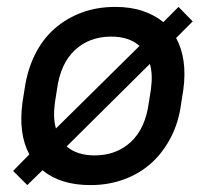

<svg xmlns="http://www.w3.org/2000/svg" viewBox="-20 -528 590 556"><path d="M18 -33 65 -81Q33 -140 45 -231L51 -269Q59 -325 81 -369.5Q103 -414 137.5 -444.5Q172 -475 216.5 -491.5Q261 -508 314 -508Q358 -508 392.5 -496.5Q427 -485 453 -464L497 -508L538 -466L490 -418Q506 -389 511.5 -351.5Q517 -314 511 -269L505 -231Q498 -175 475 -130.5Q452 -86 418 -55.5Q384 -25 339 -8.5Q294 8 242 8Q155 8 103 -35L59 8ZM139 -231Q133 -186 142 -156L384 -395Q354 -422 302 -422Q239 -422 197 -383Q155 -344 145 -269ZM254 -78Q317 -78 359 -117Q401 -156 411 -231L417 -269Q423 -313 414 -343L173 -104Q203 -78 254 -78Z"/></svg>

Font: Retni Sans Medium
Style: Italic
Weight: 500
Italic angle: -8°
Designer: Vitaly Kuzmin
Foundry: ParaType Ltd.
Version: Version 1.00;June 10, 2019;FontCreator 11.5.0.2425 64-bit; t